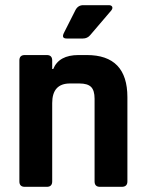

<svg xmlns="http://www.w3.org/2000/svg" viewBox="-20 -723 563 743"><path d="M302 -703H401Q411 -703 414 -697Q417 -691 411 -683L329 -587Q318 -574 301 -574H238Q217 -574 227 -595L272 -684Q282 -703 302 -703ZM161 0H76Q55 0 55 -21V-489Q55 -510 76 -510H161Q182 -510 182 -489V-456H186Q208 -510 284 -510H316Q473 -510 473 -347V-21Q473 0 451 0H367Q346 0 346 -21V-341Q346 -373 332.5 -386.5Q319 -400 287 -400H251Q182 -400 182 -324V-21Q182 0 161 0Z"/></svg>

Font: Rajdhani
Style: Bold
Weight: 700
Designer: Satya Rajpurohit, Jyotish Sonowal
Foundry: Indian Type Foundry
Version: Version 1.201 February 1, 2022